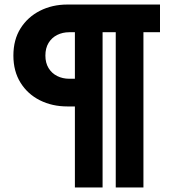

<svg xmlns="http://www.w3.org/2000/svg" viewBox="-20 -726 758 846"><path d="M397 -257H277Q210 -257 156 -284Q102 -311 70.5 -361.5Q39 -412 39 -481Q39 -551 70.5 -601Q102 -651 156 -678.5Q210 -706 277 -706H685V-584H285Q256 -584 232 -572Q208 -560 194 -537Q180 -514 180 -481Q180 -449 194 -426Q208 -403 232 -391Q256 -379 285 -379H397ZM432 100H310V-706H432ZM612 100H490V-706H612Z"/></svg>

Font: Outfit-Bold
Style: Bold
Weight: 700
Designer: Rodrigo Fuenzalida
Foundry: fragTYPE
Version: Version 1.000